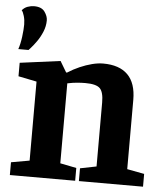

<svg xmlns="http://www.w3.org/2000/svg" viewBox="-52 -776 705 823"><g transform="rotate(5 300.0 -365.0)"><path d="M10 -541Q18 -564 22 -595.5Q26 -627 26 -648Q26 -667 21 -684.5Q16 -702 10 -708Q20 -720 34 -725Q48 -730 62 -730Q94 -730 107.5 -711Q121 -692 121 -674Q121 -649 111 -625Q101 -601 87.5 -582Q74 -563 64 -552Q54 -541 54 -541ZM21 0V-55L100 -69V-409L21 -425V-483L195 -506L223 -459H227Q252 -475 278.5 -486.5Q305 -498 330.5 -504.5Q356 -511 378 -511Q448 -511 484 -475Q520 -439 520 -367V-69L594 -55V0H318V-55L388 -69V-344Q388 -389 372 -405Q356 -421 309 -421Q293 -421 274.5 -419.5Q256 -418 232 -413V-69L302 -55V0Z"/></g></svg>

Font: Faustina VF Beta
Style: Regular
Weight: 400
Designer: Alfonso Garcia
Foundry: Omnibus-Type
Version: Version 1.006